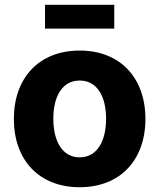

<svg xmlns="http://www.w3.org/2000/svg" viewBox="-20 -761 656 791"><path d="M308.1 10.3C476.1 10.3 579.1 -102.5 579.1 -271C579.1 -439.5 476.1 -552.7 308.1 -552.7C140.1 -552.7 37.1 -439.5 37.1 -271C37.1 -102.5 140.1 10.3 308.1 10.3ZM308.1 -112.8C237.3 -112.8 199.7 -178.7 199.7 -271.5C199.7 -365.2 237.3 -429.2 308.1 -429.2C379.4 -429.2 417 -365.2 417 -271.5C417 -178.7 379.4 -112.8 308.1 -112.8ZM450.7 -741.2H165.5V-643.1H450.7Z"/></svg>

Font: Raveo
Style: Bold
Weight: 700
Designer: Jakub Foglar, Rasmus Andersson (Inter)
Foundry: Jakubfoglar.com
Version: Version 1.100;Glyphs 3.2.3 (3260)